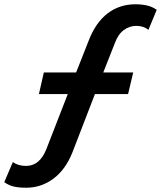

<svg xmlns="http://www.w3.org/2000/svg" viewBox="-124 -750 753 898"><path d="M499 -411 475 -310H320L215 -38Q183 43 126 85.5Q69 128 -1 128Q-36 128 -59.5 122.5Q-83 117 -104 102L-64 8Q-39 26 -2 26Q62 26 93 -53L193 -310H58L81 -411H232L292 -563Q324 -645 379.5 -687.5Q435 -730 510 -730Q538 -730 563 -724.5Q588 -719 609 -704L570 -610Q548 -629 514 -629Q481 -629 454.5 -609Q428 -589 413 -548L359 -411Z"/></svg>

Font: Work Sans SemiBold
Style: Italic
Weight: 600
Italic angle: -13°
Designer: Wei Huang
Foundry: Wei Huang
Version: Version 2.012; ttfautohint (v1.8.3)